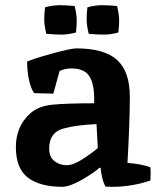

<svg xmlns="http://www.w3.org/2000/svg" viewBox="-20 -706 599 738"><path d="M219 12Q134 12 87.5 -23Q41 -58 41 -141Q41 -220 96 -270Q128 -299 185 -304Q242 -309 342 -309V-325Q342 -386 322.5 -414.5Q303 -443 254 -443Q229 -443 209 -433L185 -346L111 -348Q86 -386 84 -469Q104 -479 178 -499.5Q252 -520 273 -520Q381 -520 430 -475.5Q479 -431 479 -334.5Q479 -238 470 -80Q527 -75 558 -63Q559 -51 559 -34L558 -12Q486 12 413 12Q394 12 385 11Q370 -19 367 -61H362Q343 -43 295.5 -15.5Q248 12 219 12ZM356 -137 351 -229Q272 -225 232 -214Q169 -201 169 -135Q169 -102 189.5 -86.5Q210 -71 236 -71Q262 -71 298 -94.5Q334 -118 356 -137ZM267 -683Q275 -649 275 -628.5Q275 -608 272 -581Q242 -573 216.5 -573Q191 -573 158 -576Q150 -610 150 -630.5Q150 -651 153 -678Q183 -686 208.5 -686Q234 -686 267 -683ZM430 -683Q438 -649 438 -628.5Q438 -608 435 -581Q405 -573 379.5 -573Q354 -573 321 -576Q313 -610 313 -630.5Q313 -651 316 -678Q346 -686 371.5 -686Q397 -686 430 -683Z"/></svg>

Font: Inika
Style: Bold
Weight: 700
Version: Version 1.001